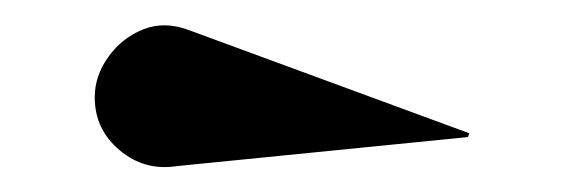

<svg xmlns="http://www.w3.org/2000/svg" viewBox="-20 -832 450 152"><path d="M120 -700.5Q94.5 -696.5 74.8 -713Q55 -729.5 55 -755Q55 -772 65.8 -787Q76.5 -802 93.5 -808.8Q110.5 -815.5 130 -808L351.5 -726.5L350.5 -723.5Z"/></svg>

Font: Bodoni* 72pt
Style: Bold
Weight: 700
Version: Version 2.3